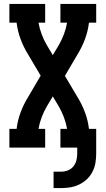

<svg xmlns="http://www.w3.org/2000/svg" viewBox="-20 -755 540 982"><path d="M254 207V123H293Q311 123 327.5 116.5Q344 110 355 96.5Q366 83 370.5 66Q375 49 375 31V0H289V-96H323Q318 -126 307 -155Q296 -184 281 -210L250 -262L219 -210Q204 -184 193 -155Q182 -126 177 -96H211V0H28V-96H65Q70 -139 85.5 -180.5Q101 -222 124 -259L188 -368L124 -476Q101 -513 85.5 -554.5Q70 -596 65 -639H28V-735H211V-639H177Q182 -609 193 -580Q204 -551 219 -525L250 -473L281 -525Q296 -551 307 -580Q318 -609 323 -639H289V-735H472V-639H435Q430 -596 414.5 -554.5Q399 -513 376 -476L312 -367L376 -259Q399 -222 414.5 -180.5Q430 -139 435 -96H472V31Q472 55 468 78.5Q464 102 453 123.5Q442 145 424.5 161.5Q407 178 385.5 188.5Q364 199 340.5 203Q317 207 293 207Z"/></svg>

Font: Iosevka Curly Slab
Style: Bold
Weight: 700
Monospace: yes
Designer: Belleve Invis
Foundry: Belleve Invis
Version: Version 22.1.2; ttfautohint (v1.8.4)